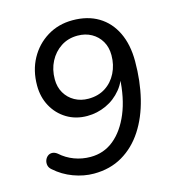

<svg xmlns="http://www.w3.org/2000/svg" viewBox="-108 -804 816 903"><g transform="rotate(-15 300.0 -352.5)"><path d="M239 9Q190 9 140 -9.5Q90 -28 51 -63Q39 -73 36.5 -85.5Q34 -98 38 -109.5Q42 -121 51 -128.5Q60 -136 72.5 -136Q85 -136 98 -126Q128 -99 165.5 -85Q203 -71 244 -71Q309 -71 358 -111Q407 -151 437.5 -224Q468 -297 473 -399L476 -430H486Q478 -378 446.5 -339.5Q415 -301 371 -281Q327 -261 279 -261Q223 -261 179.5 -287.5Q136 -314 111.5 -359Q87 -404 87 -460Q87 -533 118 -590Q149 -647 203.5 -680.5Q258 -714 327 -714Q400 -714 452.5 -682.5Q505 -651 533.5 -592Q562 -533 562 -452Q562 -355 541.5 -271.5Q521 -188 480 -125Q439 -62 378.5 -26.5Q318 9 239 9ZM305 -338Q353 -338 388 -360.5Q423 -383 442.5 -422Q462 -461 462 -508Q462 -547 445 -576Q428 -605 398.5 -621.5Q369 -638 331 -638Q285 -638 250 -615Q215 -592 195 -553.5Q175 -515 175 -467Q175 -429 192 -400Q209 -371 238.5 -354.5Q268 -338 305 -338Z"/></g></svg>

Font: Nunito ExtraLight Medium
Style: Italic
Weight: 500
Italic angle: -9°
Version: Version 3.602